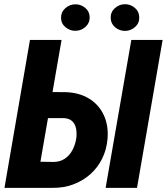

<svg xmlns="http://www.w3.org/2000/svg" viewBox="-20 -903 802 923"><path d="M179.2 -460.9 295.4 -460Q359.9 -458 407 -429.7Q454.1 -401.4 478 -351.6Q502 -301.8 497.1 -236.8Q492.7 -183.6 470.7 -139.6Q448.7 -95.7 413.1 -64.5Q377.4 -33.2 331.1 -16.1Q284.7 1 231.9 0H1.5L124 -710.9H275.9L174.3 -125.5L238.3 -124.5Q270 -125 293 -141.1Q315.9 -157.2 329.1 -183.1Q342.3 -209 346.7 -238.3Q349.6 -260.3 346.2 -282Q342.8 -303.7 329.1 -318.4Q315.4 -333 289.6 -335L157.2 -335.4ZM761.7 -710.9 638.7 0H487.8L611.3 -710.9ZM273.4 -816.9Q272.9 -844.7 293.7 -863.3Q314.5 -881.8 341.3 -882.3Q368.2 -882.8 389.4 -865.5Q410.6 -848.1 411.1 -820.8Q411.6 -792.5 391.1 -773.9Q370.6 -755.4 343.3 -754.9Q316.9 -754.4 295.4 -771.7Q273.9 -789.1 273.4 -816.9ZM512.2 -816.4Q511.2 -844.7 532 -863.5Q552.7 -882.3 579.6 -882.8Q606.4 -883.3 627.7 -865.7Q648.9 -848.1 649.4 -820.3Q650.4 -792 629.6 -773.4Q608.9 -754.9 582 -754.4Q555.2 -753.9 533.9 -771.5Q512.7 -789.1 512.2 -816.4Z"/></svg>

Font: Roboto Condensed ExtraBold
Style: Italic
Weight: 800
Italic angle: -12°
Designer: Christian Robertson
Foundry: Google
Version: Version 3.008; 2023